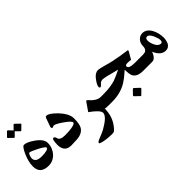

<svg xmlns="http://www.w3.org/2000/svg" viewBox="-21 -1589 2614 2614"><g transform="rotate(-45 1286.5 -282.0)"><path d="M295.4 -740.2Q298.3 -738.3 298.3 -734.9Q298.3 -731 294.9 -728L233.9 -668.5Q231.9 -665.5 228 -665.5Q225.6 -665.5 221.7 -668.5Q207.5 -682.1 192.9 -696.8Q178.2 -711.4 164.1 -725.6L107.4 -668.5Q104.5 -664.6 101.1 -664.6Q98.1 -664.6 94.2 -668.5L32.7 -727.1Q29.3 -730.5 29.3 -733.9Q29.3 -738.8 33.7 -743.2Q46.9 -756.8 62 -771.7Q77.1 -786.6 90.3 -800.8Q95.7 -804.2 99.1 -804.2Q102.1 -804.2 106.9 -800.8L161.1 -744.1Q174.8 -757.3 189.7 -772Q204.6 -786.6 217.3 -800.8Q221.7 -804.2 225.6 -804.2Q228.5 -804.2 232.9 -800.8ZM314 -263.2Q314 -271.5 288.8 -289.3Q263.7 -307.1 218.8 -330.6Q172.9 -354.5 142.8 -366.7Q112.8 -378.9 101.1 -379.4Q94.7 -379.4 88.4 -370.4Q82 -361.3 77.1 -348.9Q72.3 -336.4 69.3 -323.5Q66.4 -310.5 66.4 -302.2Q66.4 -222.7 181.2 -222.7Q314 -222.7 314 -263.2ZM371.1 -294.4Q371.1 -247.1 354.5 -205.3Q337.9 -163.6 309.3 -132.3Q280.8 -101.1 242.4 -83.3Q204.1 -65.4 161.1 -65.4Q0 -65.4 0 -211.4Q0 -301.8 47.9 -407.7Q93.3 -506.3 121.6 -506.3Q175.3 -506.3 266.6 -442.4Q371.1 -368.7 371.1 -294.4Z M859.4 -292Q859.4 -288.1 859.6 -283.9Q859.9 -279.8 859.9 -275.9Q859.9 -223.1 852.8 -185.1Q845.7 -147 832 -123Q810.1 -87.9 771 -68.8Q731.9 -49.8 677.2 -47.4L574.2 -43.5Q569.3 -43.9 565.4 -43.9Q561.5 -43.9 557.6 -44.4Q499 -48.3 471.2 -85.4Q443.4 -122.6 443.4 -183.6Q443.4 -203.1 445.6 -220.9Q447.8 -238.8 450.7 -257.3Q453.1 -274.4 459 -282.5Q464.8 -290.5 476.1 -290.5Q485.8 -289.6 494.1 -278.6Q502.4 -267.6 506.8 -246.1Q510.7 -228 536.6 -214.8Q562.5 -201.7 606.9 -201.7Q661.1 -201.7 699.7 -205.3Q738.3 -209 763.4 -215.1Q788.6 -221.2 800.8 -229.7Q813 -238.3 813.5 -248Q812 -275.4 719.2 -340.8Q671.9 -374 641.6 -389.4Q611.3 -404.8 596.7 -405.8Q593.8 -405.8 589.6 -404.1Q585.4 -402.3 581.1 -400.4Q576.7 -398.4 573 -396.7Q569.3 -395 567.9 -395Q556.2 -396 552.5 -400.1Q548.8 -404.3 547.9 -418Q548.3 -419.9 548.8 -423.3Q549.3 -426.8 550.8 -430.7L594.7 -553.7Q598.6 -563.5 606 -566.9Q613.3 -570.3 624 -570.3Q646 -568.8 679.2 -545.9Q712.4 -522.9 756.8 -478.5Q803.2 -429.7 830.1 -381.1Q856.9 -332.5 859.4 -292Z M1386.2 -70.3H1320.3Q1258.8 -70.3 1249.5 -78.1Q1249.5 6.8 1223.1 77.6Q1196.8 148.4 1141.1 209.5Q1131.8 219.7 1124.8 225.8Q1117.7 231.9 1110.6 234.9Q1103.5 237.8 1094.5 238.8Q1085.4 239.7 1071.8 239.7Q1053.7 239.7 1030.8 238.3Q1007.8 236.8 984.4 234.4Q960.9 231.9 938.7 228.3Q916.5 224.6 898.9 220Q881.3 215.3 870.8 210.2Q860.4 205.1 860.4 199.2Q860.4 181.2 902.8 164.1Q944.3 148.4 980 132.8Q1015.6 117.2 1045.4 99.1H1044.9Q1121.6 54.7 1157.7 17.1Q1193.8 -20.5 1193.8 -51.3Q1193.8 -103.5 1055.7 -201.7L1137.7 -320.8Q1141.6 -325.7 1144.8 -328.6Q1147.9 -331.5 1151.4 -331.5Q1153.8 -331.5 1159.2 -328.1Q1164.6 -324.7 1168 -320.8Q1207 -274.9 1246.3 -251.2Q1285.6 -227.5 1323.7 -227.5H1386.2Z M1793.9 67.4Q1797.4 71.3 1797.4 74.7Q1797.4 79.6 1793.5 83.5L1728.5 147.5Q1724.6 150.4 1721.2 150.4Q1716.8 150.4 1713.9 147.5Q1697.8 131.8 1681.2 115.7Q1664.6 99.6 1647.9 84Q1645 80.6 1645 76.2Q1645 71.3 1650.4 64.5L1709 4.4Q1712.9 1 1718.3 1Q1723.1 1 1726.6 4.4ZM2150.9 -70.3H1982.4Q1871.1 -70.3 1835.9 -131.8Q1824.7 -150.4 1820.1 -181.9Q1815.4 -213.4 1815.4 -259.3Q1769.5 -217.8 1733.9 -190.2Q1698.2 -162.6 1671.9 -146Q1612.3 -108.9 1540.8 -89.6Q1469.2 -70.3 1391.1 -70.3H1358.4V-227.5H1372.6Q1442.4 -227.5 1502.7 -235.6Q1563 -243.7 1607.4 -258.8Q1634.3 -268.6 1670.9 -284.9Q1707.5 -301.3 1752.4 -323.2Q1649.9 -351.1 1589.1 -365.2Q1528.3 -379.4 1506.3 -379.4Q1483.9 -379.4 1465.8 -365.7L1464.8 -367.2Q1464.4 -366.7 1458.5 -359.9Q1452.6 -353 1444.8 -345Q1437 -336.9 1429 -330.6Q1420.9 -324.2 1415 -324.2Q1397.5 -324.2 1397.5 -346.2Q1397.5 -356 1401.9 -367.9Q1406.2 -379.9 1413.3 -392.8Q1420.4 -405.8 1429.4 -419.4Q1438.5 -433.1 1447.8 -445.3Q1498 -513.2 1552.2 -513.2Q1569.3 -513.2 1594.5 -507.8Q1619.6 -502.4 1654.3 -492.7Q1701.7 -478.5 1732.9 -470.9Q1764.2 -463.4 1782.2 -459.5Q1843.3 -445.8 1899.9 -436.8Q1956.5 -427.7 2008.3 -420.9Q2022.5 -419.4 2029.1 -418Q2035.6 -416.5 2035.6 -408.7Q2035.6 -404.3 2033.7 -399.7Q2031.7 -395 2027.8 -389.2V-389.6Q2013.7 -365.7 1999.5 -341.6Q1985.4 -317.4 1972.7 -293.9Q1950.7 -296.4 1934.6 -297.1Q1918.5 -297.9 1907.2 -297.9Q1863.8 -297.9 1863.8 -274.4Q1863.8 -227.5 1979 -227.5H2150.9Z M2420.4 -291.5Q2388.2 -364.3 2349.6 -364.3Q2315.4 -364.3 2315.4 -317.4Q2315.4 -300.8 2319.1 -282.7Q2322.8 -264.6 2331.1 -243.2Q2363.8 -160.6 2418.9 -160.6Q2445.3 -160.6 2445.3 -200.7Q2445.3 -218.8 2439 -241.2Q2432.6 -263.7 2420.4 -291.5ZM2501 -190.4Q2501 -165.5 2494.4 -139.2Q2487.8 -112.8 2479 -93.8Q2464.8 -70.3 2444.6 -58.1Q2424.3 -45.9 2397.9 -45.9Q2303.2 -45.9 2252.9 -168Q2233.9 -118.7 2210.2 -94.5Q2186.5 -70.3 2155.8 -70.3H2123V-227.5H2137.2Q2153.8 -227.5 2168.7 -231.2Q2183.6 -234.9 2194.6 -244.4Q2205.6 -253.9 2212.2 -269.8Q2218.8 -285.6 2218.8 -310.1Q2218.8 -337.4 2227.5 -361.3Q2236.3 -385.3 2252.2 -403.3Q2268.1 -421.4 2289.8 -431.6Q2311.5 -441.9 2337.4 -441.9Q2377 -441.9 2408.7 -418.9Q2440.4 -396 2463.4 -351.6Q2501 -278.8 2501 -190.4Z"/></g></svg>

Font: XB Zar
Style: Bold
Weight: 700
Designer: Behnam
Foundry: Irmug
Version: Version 8.005 2009